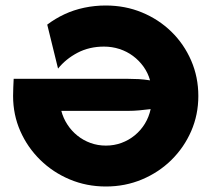

<svg xmlns="http://www.w3.org/2000/svg" viewBox="-20 -658 766 691"><path d="M361.1 13.2Q291.7 13.2 231.2 -12.2Q170.8 -37.5 125 -82.3Q79.2 -127.1 53.1 -186.1Q27.1 -245.1 27.1 -312.5Q27.1 -327.8 27.8 -343.4Q28.5 -359 29.2 -374.3H441.7Q460.4 -374.3 479.2 -373.3Q497.9 -372.2 520.1 -368.8Q512.5 -395.8 496.5 -418.1Q480.6 -440.3 458.7 -456.6Q436.8 -472.9 410.1 -481.6Q383.3 -490.3 354.2 -490.3Q301.4 -490.3 259 -468.1Q216.7 -445.8 188.9 -411.1L150 -569.4Q178.5 -591 211.8 -606.6Q245.1 -622.2 283 -630.2Q320.8 -638.2 360.4 -638.2Q430.6 -638.2 491 -613.2Q551.4 -588.2 596.9 -543.8Q642.4 -499.3 668.1 -439.9Q693.8 -380.6 693.8 -312.5Q693.8 -245.1 668.1 -186.1Q642.4 -127.1 596.9 -82.3Q551.4 -37.5 491 -12.2Q430.6 13.2 361.1 13.2ZM361.1 -134Q391 -134 417.4 -143.8Q443.8 -153.5 465.3 -171.2Q486.8 -188.9 501.4 -212.8Q516 -236.8 522.2 -265.3Q500 -262.5 480.6 -260.8Q461.1 -259 441.7 -259H200.7Q207.6 -232.6 222.6 -209.7Q237.5 -186.8 258.7 -169.8Q279.9 -152.8 305.9 -143.4Q331.9 -134 361.1 -134Z"/></svg>

Font: Afacad Flux ExtraBold
Style: Regular
Weight: 800
Designer: Kristian Moeller
Foundry: Dicotype
Version: Version 1.100